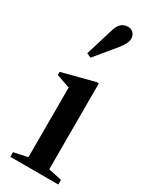

<svg xmlns="http://www.w3.org/2000/svg" viewBox="-218 -901 759 952"><g transform="rotate(30 161.0 -425.0)"><path d="M28 0V-26.5L106.5 -43V-442L29 -469V-487L212 -534.5H226V-43L302.5 -26.5V0ZM126.5 -624.5 101.5 -635.5 150.5 -795.5Q158 -821.5 173.2 -836Q188.5 -850.5 213 -850.5Q230.5 -850.5 242.5 -838Q254.5 -825.5 254.5 -806.5Q254.5 -779.5 223 -741.5Z"/></g></svg>

Font: Libre Caslon Text Medium
Style: Regular
Weight: 500
Designer: Pablo Impallari, Rodrigo Fuenzalida, Katja Schimmel
Foundry: Pablo Impallari, Rodrigo Fuenzalida
Version: Version 2.000